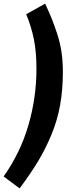

<svg xmlns="http://www.w3.org/2000/svg" viewBox="-58 -876 365 1054"><path d="M189.9 -856Q214.4 -802.2 227.1 -770.8Q239.7 -739.3 256.1 -689.5Q272.5 -639.6 279.8 -588.9Q287.1 -538.1 287.1 -481Q287.1 -383.3 272 -299.1Q256.8 -214.8 224.6 -137.2Q192.4 -59.6 151.6 8.3Q110.8 76.2 49.8 158.2L-38.1 92.8Q53.7 -37.1 97.9 -188.5Q142.1 -339.8 142.1 -499Q142.1 -589.8 128.2 -659.4Q114.3 -729 85.9 -797.9Z"/></svg>

Font: Fira Sans Compressed
Style: Bold Italic
Weight: 700
Width: 3
Italic angle: -8°
Designer: Carrois Corporate & Edenspiekermann AG
Foundry: Carrois Corporate GbR & Edenspiekermann AG
Version: Version 4.203;PS 004.203;hotconv 1.0.88;makeotf.lib2.5.64775